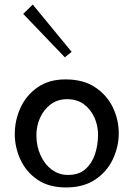

<svg xmlns="http://www.w3.org/2000/svg" viewBox="-20 -812 587 844"><path d="M270 12Q195 12 145 -22Q95 -56 70 -110Q45 -164 45 -223Q45 -283 70 -338Q95 -393 145 -428Q195 -463 268 -463Q346 -463 398 -428.5Q450 -394 476 -340Q502 -286 502 -226Q502 -167 476 -112Q450 -57 398.5 -22.5Q347 12 270 12ZM279 -43Q327 -43 356 -69Q385 -95 398 -135.5Q411 -176 411 -220Q411 -260 395 -295.5Q379 -331 349 -353.5Q319 -376 275 -376Q233 -376 202.5 -353Q172 -330 156 -294Q140 -258 140 -218Q140 -170 158 -130Q176 -90 207.5 -66.5Q239 -43 279 -43ZM265 -560 82 -751 124 -792 295 -584Z"/></svg>

Font: Marhey Light Light
Style: Regular
Weight: 300
Version: Version 1.000